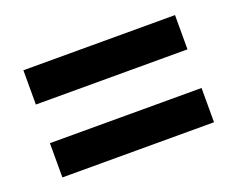

<svg xmlns="http://www.w3.org/2000/svg" viewBox="-61 -545 613 495"><g transform="rotate(-20 245.5 -297.0)"><path d="M37 -350V-444H453V-350ZM37 -150V-244H453V-150Z"/></g></svg>

Font: Rokkitt SemiBold
Style: Bold
Weight: 700
Version: Version 3.103